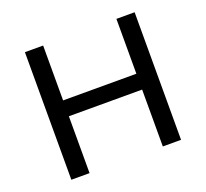

<svg xmlns="http://www.w3.org/2000/svg" viewBox="-121 -845 1061 990"><g transform="rotate(-20 410.0 -350.0)"><path d="M611 0V-312H209V0H109V-700H209V-399H611V-700H711V0Z"/></g></svg>

Font: Montserrat Medium
Style: Regular
Weight: 500
Designer: Julieta Ulanovsky
Foundry: Julieta Ulanovsky
Version: Version 9.000; ttfautohint (v1.8.4.7-5d5b)